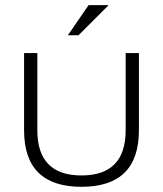

<svg xmlns="http://www.w3.org/2000/svg" viewBox="-20 -718 631 743"><path d="M73.2 -213.9V-512.7H124.5V-213.9Q124.5 -39.1 295.4 -39.1Q466.3 -39.1 466.3 -213.9V-512.7H517.6V-213.9Q517.6 4.9 295.4 4.9Q73.2 4.9 73.2 -213.9ZM322.8 -698.2H400.4L283.7 -581.5H242.7Z"/></svg>

Font: Sansation Light
Style: Light
Weight: 300
Designer: Bernd Montag
Version: Version 1.301